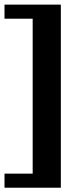

<svg xmlns="http://www.w3.org/2000/svg" viewBox="-20 -708 352 852"><path d="M0 -687.5H250V125H0V62.5H125V-625H0Z"/></svg>

Font: NeoDunggeunmo Pro
Style: Regular
Weight: 400
Version: Version 1.020